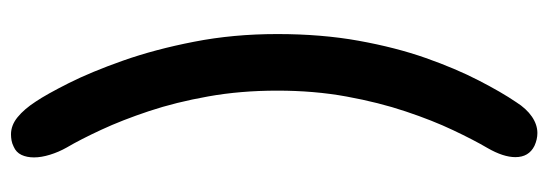

<svg xmlns="http://www.w3.org/2000/svg" viewBox="-352 -453 1022 358"><g transform="rotate(90 159.0 -274.0)"><path d="M253.5 211.5Q247.5 214.5 241.8 215.5Q236 216.5 230.5 216.5Q213.5 216.5 198.5 204.2Q183.5 192 169.5 170.5Q156 150.5 135 108.8Q114 67 93 7.5Q72 -52 57.8 -125Q43.5 -198 43.5 -280Q43.5 -362.5 56 -431.8Q68.5 -501 88.2 -557Q108 -613 129.8 -655.2Q151.5 -697.5 170.5 -725.5Q182.5 -744.5 197.5 -754.8Q212.5 -765 228 -765Q240 -765 252 -759.5Q273 -749 273 -724Q273 -701.5 256 -672Q241 -646.5 222.8 -608Q204.5 -569.5 187.8 -519.5Q171 -469.5 160 -409.2Q149 -349 149 -280Q149 -211.5 159.8 -151.2Q170.5 -91 187.2 -40.8Q204 9.5 222 48.2Q240 87 255 112.5Q263.5 127.5 268.5 143.8Q273.5 160 273.5 173.5Q273.5 187 268.8 197Q264 207 253.5 211.5Z"/></g></svg>

Font: Sono Medium
Style: Regular
Weight: 500
Designer: Tyler Finck
Foundry: Tyler Finck
Version: Version 2.112